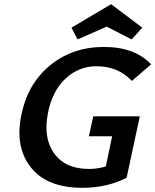

<svg xmlns="http://www.w3.org/2000/svg" viewBox="-20 -889 741 916"><path d="M489 -762 350 -701 321 -757 510 -869 659 -757 608 -701ZM404 -239 425 -334H647L584 -41Q491 7 373 7Q203 7 126 -92Q49 -191 83 -346Q114 -492 220.5 -578.5Q327 -665 476 -665Q623 -665 701 -582L609 -503Q544 -573 440 -573Q355 -573 291.5 -513Q228 -453 208 -346Q186 -228 239.5 -155.5Q293 -83 404 -83Q446 -83 485 -95L515 -239Z"/></svg>

Font: EauTest
Style: Bold Italic
Weight: 700
Italic angle: -12°
Designer: Christian Thalmann (Catharsis Fonts)
Version: Version 0.001;PS 000.001;hotconv 1.0.88;makeotf.lib2.5.64775